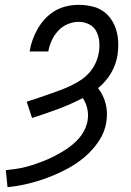

<svg xmlns="http://www.w3.org/2000/svg" viewBox="-20 -763 540 791"><path d="M11 8 4 -62Q24 -64 44.5 -67Q65 -70 85 -75Q105 -80 124 -86.5Q143 -93 163 -101Q183 -109 201.5 -118.5Q220 -128 238.5 -139Q257 -150 274 -163.5Q291 -177 305 -193Q319 -209 328.5 -228.5Q338 -248 341 -267Q345 -292 339.5 -316Q334 -340 321 -359Q271 -333 218.5 -313.5Q166 -294 112 -277L90 -344Q112 -351 134.5 -358.5Q157 -366 179.5 -374Q202 -382 224 -390Q246 -398 267.5 -408Q289 -418 309.5 -431Q330 -444 346.5 -462Q363 -480 373 -501.5Q383 -523 387 -546Q391 -568 389 -591Q387 -614 377 -633.5Q367 -653 347 -663Q327 -673 304 -673Q281 -673 258.5 -663.5Q236 -654 219.5 -636Q203 -618 193 -596Q183 -574 179 -551H102Q106 -576 114.5 -599.5Q123 -623 136 -645.5Q149 -668 167 -687Q185 -706 207.5 -719Q230 -732 255 -737.5Q280 -743 304 -743Q330 -743 356 -737.5Q382 -732 402.5 -718.5Q423 -705 437.5 -684Q452 -663 459 -639Q466 -615 467 -588.5Q468 -562 464 -535Q461 -516 454 -497Q447 -478 437 -461Q427 -444 413.5 -428.5Q400 -413 384 -400Q395 -386 403 -369.5Q411 -353 415.5 -335Q420 -317 420.5 -298Q421 -279 418 -260Q412 -219 387 -181.5Q362 -144 328 -115.5Q294 -87 255 -66.5Q216 -46 176 -31Q136 -16 94.5 -6Q53 4 11 8Z"/></svg>

Font: Iosevka Gothic
Style: Italic
Weight: 400
Italic angle: -9°
Monospace: yes
Designer: Belleve Invis
Foundry: Belleve Invis
Version: Version 15.5.1; ttfautohint (v1.8.4)